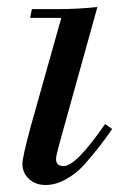

<svg xmlns="http://www.w3.org/2000/svg" viewBox="-20 -516 355 548"><path d="M155 -465H66L71 -490H146Q202 -490 258 -496L149 -104Q140 -72 140 -62Q140 -42 162 -42Q197 -42 280 -162L300 -148Q285 -125 263 -97Q241 -69 219.5 -45Q198 -21 168.5 -4.5Q139 12 110 12Q81 12 62.5 -5.5Q44 -23 44 -48Q44 -68 68 -156Z"/></svg>

Font: Justus
Style: Italic
Weight: 400
Italic angle: -12°
Version: Version 001.001